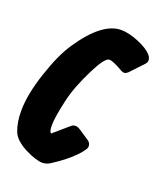

<svg xmlns="http://www.w3.org/2000/svg" viewBox="-115 -604 581 686"><g transform="rotate(20 175.0 -261.0)"><path d="M294.9 -516.6Q332.5 -501 348.6 -483.4Q351.6 -480 354 -476.1Q362.3 -460.4 352.5 -449.2L307.6 -401.4Q306.6 -400.4 303.7 -397.5Q292 -387.2 279.3 -394.5Q240.2 -417.5 225.6 -417.5Q225.6 -417.5 222.7 -417Q206.1 -412.1 177.7 -355.5Q139.6 -280.3 127 -221.7Q112.3 -156.7 112.3 -127.9Q112.3 -101.1 120.1 -98.6L176.8 -147.5Q191.4 -160.2 210.9 -147.5L252 -120.1Q256.8 -116.7 259.8 -110.8Q264.6 -98.6 257.8 -88.9Q240.2 -62 202.1 -31.7Q182.1 -15.6 155.3 1.5Q142.1 10.3 126 10.7Q101.6 10.7 59.1 -10.7Q15.6 -33.2 4.4 -61.5Q-8.3 -94.2 -8.3 -137.2Q-8.3 -201.2 20.5 -286.6Q47.4 -368.2 80.1 -417Q157.2 -531.7 229.5 -531.7Q257.8 -531.7 294.9 -516.6Z"/></g></svg>

Font: Allan
Style: Bold
Weight: 700
Version: Version 1.005